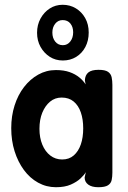

<svg xmlns="http://www.w3.org/2000/svg" viewBox="-20 -775 535 803"><path d="M391 8Q364 8 349 -3Q334 -14 334 -33L339 -55Q332 -43 316.5 -28.5Q301 -14 276 -3Q251 8 214 8Q174 8 139.5 -11Q105 -30 80 -64Q55 -98 41 -142.5Q27 -187 27 -239Q27 -290 41 -334Q55 -378 80.5 -411Q106 -444 140 -463Q174 -482 214 -482Q247 -482 271 -473.5Q295 -465 312 -451Q329 -437 338 -422L335 -439Q336 -461 349.5 -472Q363 -483 392 -483Q420 -483 432 -474.5Q444 -466 447 -451.5Q450 -437 450 -420V-53Q450 -36 447 -22Q444 -8 431.5 0Q419 8 391 8ZM240 -108Q269 -108 288.5 -125Q308 -142 318 -171Q328 -200 328 -238Q328 -276 318 -305Q308 -334 288 -350.5Q268 -367 238 -367Q210 -367 189.5 -350Q169 -333 157 -304Q145 -275 145 -236Q145 -199 157 -170Q169 -141 190.5 -124.5Q212 -108 240 -108ZM243 -522Q212 -522 188 -537.5Q164 -553 149.5 -579Q135 -605 135 -638Q135 -671 149.5 -697.5Q164 -724 188 -739.5Q212 -755 242 -755Q273 -755 297.5 -740Q322 -725 336.5 -699Q351 -673 351 -639Q351 -605 337 -578.5Q323 -552 298.5 -537Q274 -522 243 -522ZM243 -586Q262 -586 274 -601.5Q286 -617 286 -640Q286 -662 274.5 -676.5Q263 -691 242 -691Q223 -691 211 -676Q199 -661 199 -639Q199 -616 211 -601Q223 -586 243 -586Z"/></svg>

Font: Fredoka SemiCondensed Medium
Style: Regular
Weight: 500
Width: 4
Designer: Ben Nathan
Foundry: Milena B. Brandão, Ben Nathan
Version: Version 2.001